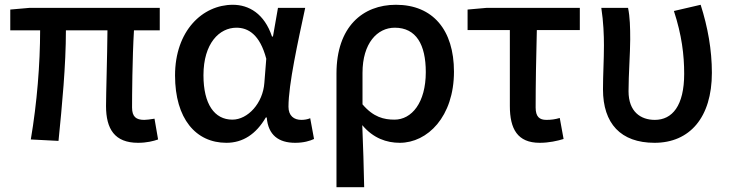

<svg xmlns="http://www.w3.org/2000/svg" viewBox="-20 -584 3058 804"><path d="M558 14C594 14 622 7 642 0L627 -87C608 -84 594 -82 584 -82C550 -82 533 -95 533 -134C533 -178 534 -341 541 -457H649V-551H103L23 -544V-457H148C148 -317 135 -153 109 0L225 6C240 -144 256 -310 256 -457H430C429 -345 424 -190 424 -140C424 -44 460 14 558 14Z M928 14C997 14 1052 -22 1093 -92H1097C1103 -18 1147 14 1216 14C1252 14 1278 6 1295 -2L1279 -89C1268 -84 1254 -82 1242 -82C1211 -82 1188 -99 1188 -137C1188 -231 1228 -411 1258 -551H1144L1123 -431H1119C1087 -527 1022 -564 955 -564C828 -564 713 -455 713 -268C713 -87 800 14 928 14ZM953 -83C878 -83 832 -148 832 -269C832 -403 899 -468 970 -468C1019 -468 1068 -440 1095 -338L1087 -237C1081 -152 1018 -83 953 -83Z M1389 200H1505C1503 108 1501 35 1497 -60C1543 -5 1599 14 1654 14C1770 14 1881 -95 1881 -284C1881 -458 1793 -564 1638 -564C1499 -564 1389 -472 1389 -276ZM1632 -83C1588 -83 1544 -93 1498 -147V-279C1498 -403 1560 -468 1633 -468C1723 -468 1763 -397 1763 -282C1763 -154 1704 -83 1632 -83Z M2240 14C2279 14 2314 6 2340 -2L2324 -90C2304 -84 2287 -82 2268 -82C2239 -82 2223 -95 2223 -134C2223 -230 2225 -343 2228 -458H2408V-551H2017L1938 -544V-458H2115V-140C2115 -44 2147 14 2240 14Z M2721 14C2868 14 2961 -92 2961 -279C2961 -375 2944 -470 2914 -564L2802 -538C2835 -437 2845 -354 2845 -275C2845 -141 2795 -82 2722 -82C2663 -82 2612 -116 2612 -202C2612 -271 2619 -363 2619 -419C2619 -469 2618 -512 2610 -551H2498C2507 -492 2509 -437 2509 -394C2509 -332 2505 -271 2505 -210C2505 -67 2579 14 2721 14Z"/></svg>

Font: Noto Sans CJK TC Medium
Style: Regular
Weight: 500
Designer: Ryoko NISHIZUKA 西塚涼子 (kana, bopomofo & ideographs); Paul D. Hunt (Latin, Greek & Cyrillic); Sandoll Communications 산돌커뮤니
Foundry: Adobe
Version: Version 2.004;hotconv 1.0.118;makeotfexe 2.5.65603